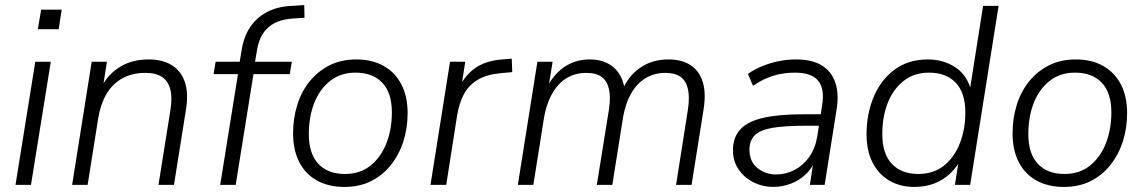

<svg xmlns="http://www.w3.org/2000/svg" viewBox="-20 -728 4506 756"><path d="M129 -613 142 -690H223L211 -613ZM41 0 119 -485H180L102 0Z M264 0 341 -485H401L383 -370H372Q397 -428 446.5 -461Q496 -494 565 -494Q619 -494 655.5 -472Q692 -450 707.5 -406Q723 -362 712 -295L665 0H604L651 -295Q659 -344 650.5 -376.5Q642 -409 618 -425Q594 -441 553 -441Q500 -441 461 -419Q422 -397 399 -357.5Q376 -318 367 -264L325 0Z M847 0 917 -436H821L829 -485H934L922 -474L931 -528Q939 -582 964.5 -620.5Q990 -659 1032 -681Q1074 -703 1132 -705L1178 -708L1179 -658L1132 -655Q1090 -652 1061 -637Q1032 -622 1014.5 -594.5Q997 -567 991 -525L983 -477L977 -485H1129L1121 -436H978L908 0Z M1336 8Q1274 8 1228.5 -17Q1183 -42 1158.5 -89.5Q1134 -137 1134 -203Q1134 -262 1150.5 -315Q1167 -368 1199.5 -408Q1232 -448 1278 -471Q1324 -494 1383 -494Q1445 -494 1490.5 -468.5Q1536 -443 1560.5 -395.5Q1585 -348 1585 -283Q1585 -223 1568 -170.5Q1551 -118 1518.5 -77.5Q1486 -37 1440.5 -14.5Q1395 8 1336 8ZM1338 -43Q1398 -43 1439 -76Q1480 -109 1501.5 -164Q1523 -219 1523 -285Q1523 -363 1485 -402.5Q1447 -442 1380 -442Q1321 -442 1279.5 -409Q1238 -376 1217 -321.5Q1196 -267 1196 -200Q1196 -123 1233.5 -83Q1271 -43 1338 -43Z M1675 0 1752 -485H1812L1794 -370H1783Q1802 -422 1845 -455.5Q1888 -489 1958 -494L1995 -497L1997 -444L1953 -440Q1896 -435 1860.5 -413.5Q1825 -392 1806.5 -357Q1788 -322 1780 -274L1737 0Z M2019 0 2096 -485H2156L2137 -368L2127 -369Q2153 -429 2198 -461.5Q2243 -494 2302 -494Q2361 -494 2397.5 -461.5Q2434 -429 2441 -367L2429 -369Q2452 -427 2499.5 -460.5Q2547 -494 2612 -494Q2663 -494 2697.5 -472.5Q2732 -451 2746.5 -407Q2761 -363 2750 -295L2703 0H2642L2689 -299Q2696 -347 2688.5 -378.5Q2681 -410 2659.5 -425.5Q2638 -441 2600 -441Q2556 -441 2521.5 -420Q2487 -399 2464.5 -359Q2442 -319 2433 -264L2391 0H2330L2378 -299Q2385 -347 2377.5 -378.5Q2370 -410 2348.5 -425.5Q2327 -441 2289 -441Q2255 -441 2227.5 -429Q2200 -417 2179 -394Q2158 -371 2143.5 -338Q2129 -305 2122 -264L2080 0Z M3024 8Q2983 8 2947 -10Q2911 -28 2888.5 -60.5Q2866 -93 2866 -136Q2866 -187 2895 -218.5Q2924 -250 2985 -264Q3046 -278 3141 -278H3222L3215 -233H3155Q3070 -233 3021 -224.5Q2972 -216 2951.5 -195Q2931 -174 2931 -139Q2931 -91 2963 -66Q2995 -41 3035 -41Q3074 -41 3108 -58.5Q3142 -76 3166 -109.5Q3190 -143 3198 -191L3217 -313Q3228 -377 3202 -409.5Q3176 -442 3110 -442Q3064 -442 3024 -429.5Q2984 -417 2945 -390L2925 -437Q2949 -454 2980 -467Q3011 -480 3045.5 -487Q3080 -494 3115 -494Q3178 -494 3216.5 -470Q3255 -446 3269.5 -401.5Q3284 -357 3274 -296L3227 0H3169L3186 -113H3196Q3183 -72 3156 -45Q3129 -18 3094.5 -5Q3060 8 3024 8Z M3580 8Q3524 8 3481.5 -17Q3439 -42 3415.5 -88.5Q3392 -135 3392 -199Q3392 -278 3419.5 -345Q3447 -412 3501.5 -453Q3556 -494 3634 -494Q3694 -494 3741 -463.5Q3788 -433 3805 -369H3798L3851 -705H3912L3800 0H3740L3757 -108H3768Q3750 -73 3723 -46.5Q3696 -20 3660 -6Q3624 8 3580 8ZM3596 -43Q3656 -43 3697 -76Q3738 -109 3759.5 -164Q3781 -219 3781 -285Q3781 -363 3743 -402.5Q3705 -442 3638 -442Q3579 -442 3537.5 -409Q3496 -376 3475 -321.5Q3454 -267 3454 -200Q3454 -123 3491.5 -83Q3529 -43 3596 -43Z M4169 8Q4107 8 4061.5 -17Q4016 -42 3991.5 -89.5Q3967 -137 3967 -203Q3967 -262 3983.5 -315Q4000 -368 4032.5 -408Q4065 -448 4111 -471Q4157 -494 4216 -494Q4278 -494 4323.5 -468.5Q4369 -443 4393.5 -395.5Q4418 -348 4418 -283Q4418 -223 4401 -170.5Q4384 -118 4351.5 -77.5Q4319 -37 4273.5 -14.5Q4228 8 4169 8ZM4171 -43Q4231 -43 4272 -76Q4313 -109 4334.5 -164Q4356 -219 4356 -285Q4356 -363 4318 -402.5Q4280 -442 4213 -442Q4154 -442 4112.5 -409Q4071 -376 4050 -321.5Q4029 -267 4029 -200Q4029 -123 4066.5 -83Q4104 -43 4171 -43Z"/></svg>

Font: Nunito Sans 12pt ExtraLight 12pt Light
Style: Italic
Weight: 300
Italic angle: -9°
Version: Version 3.101;gftools[0.9.27]